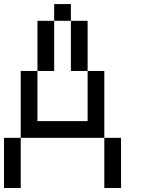

<svg xmlns="http://www.w3.org/2000/svg" viewBox="-20 -937 707 957"><path d="M0 0V-250H83.3V0ZM83.3 -250V-583.3H166.7V-333.3H416.7V-583.3H500V-250ZM250 -916.7H333.3V-833.3H250ZM166.7 -583.3V-833.3H250V-583.3ZM333.3 -583.3V-833.3H416.7V-583.3ZM500 0V-250H583.3V0Z"/></svg>

Font: Galmuri11 Regular
Style: Regular
Weight: 400
Designer: Minseo Lee (Quiple)
Version: Version 2.356;hotconv 1.1.0;makeotfexe 2.6.0 DEVELOPMENT